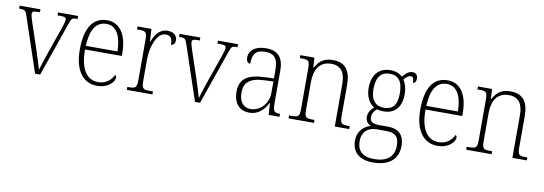

<svg xmlns="http://www.w3.org/2000/svg" viewBox="-59 -960 4536 1600"><g transform="rotate(10 2209.0 -159.5)"><path d="M76 -462 231 0H274L433 -457C450 -507 455 -511 497 -511H501V-536H331V-511H355C395 -511 404 -504 404 -485C404 -467 391 -433 370 -371L313 -209C283 -122 264 -63 257 -37C247 -74 223 -150 204 -207L137 -407C128 -435 116 -471 116 -486C116 -504 125 -511 163 -511H182V-536H6V-511C55 -511 61 -507 76 -462Z M755 10C851 10 901 -49 901 -84C901 -96 896 -102 890 -106C869 -61 827 -22 759 -22C665 -22 605 -104 606 -271H917V-294C917 -451 854 -543 747 -543C629 -543 563 -451 563 -262C563 -88 637 10 755 10ZM875 -302H607C613 -431 653 -512 746 -512C833 -512 873 -427 875 -302Z M1007 0H1224V-25H1198C1142 -25 1129 -30 1129 -100V-278C1129 -388 1173 -511 1246 -511C1290 -511 1304 -486 1304 -435C1329 -435 1339 -453 1339 -477C1339 -516 1311 -544 1258 -544C1185 -544 1152 -485 1130 -429H1127L1121 -536H1003V-511H1013C1077 -511 1088 -506 1088 -438V-101C1088 -30 1075 -25 1019 -25H1007Z M1429 -462 1584 0H1627L1786 -457C1803 -507 1808 -511 1850 -511H1854V-536H1684V-511H1708C1748 -511 1757 -504 1757 -485C1757 -467 1744 -433 1723 -371L1666 -209C1636 -122 1617 -63 1610 -37C1600 -74 1576 -150 1557 -207L1490 -407C1481 -435 1469 -471 1469 -486C1469 -504 1478 -511 1516 -511H1535V-536H1359V-511C1408 -511 1414 -507 1429 -462Z M2042 10C2128 10 2170 -46 2197 -97H2201L2208 0H2299V-25H2295C2248 -25 2239 -38 2239 -109V-377C2239 -489 2195 -543 2090 -543C1991 -543 1948 -493 1948 -442C1948 -409 1960 -393 1982 -393C1982 -470 2006 -513 2088 -513C2179 -513 2198 -460 2198 -371V-307L2122 -304C1977 -299 1910 -252 1910 -147C1910 -40 1966 10 2042 10ZM2050 -22C1981 -22 1952 -76 1952 -145C1952 -225 1994 -273 2125 -278L2198 -281V-181C2198 -101 2136 -22 2050 -22Z M2376 0H2591V-25H2580C2517 -25 2507 -30 2507 -98V-331C2507 -432 2546 -510 2649 -510C2736 -510 2767 -450 2767 -361V0H2889V-25H2880C2818 -25 2808 -30 2808 -99V-357C2808 -484 2760 -543 2656 -543C2588 -543 2544 -518 2509 -453H2505L2500 -536H2381V-511H2397C2453 -511 2465 -506 2465 -438V-99C2465 -30 2455 -25 2392 -25H2376Z M3132 240C3272 240 3343 170 3343 63C3343 -23 3300 -76 3204 -76H3131C3083 -76 3050 -88 3050 -128C3050 -163 3068 -186 3089 -203C3100 -198 3130 -195 3145 -195C3244 -195 3294 -262 3294 -364C3294 -421 3280 -459 3262 -485C3283 -509 3298 -523 3320 -523C3339 -523 3345 -507 3345 -473C3364 -473 3372 -489 3372 -513C3372 -538 3358 -559 3326 -559C3290 -559 3263 -527 3245 -506C3225 -527 3189 -543 3145 -543C3044 -543 2989 -477 2989 -365C2989 -301 3013 -241 3063 -214C3042 -197 3016 -166 3016 -128C3016 -88 3037 -67 3062 -57C3010 -44 2953 2 2953 85C2953 181 3013 240 3132 240ZM3142 -225C3072 -225 3030 -270 3030 -364C3030 -468 3073 -513 3141 -513C3214 -513 3253 -471 3253 -365C3253 -265 3215 -225 3142 -225ZM3135 210C3026 210 2992 153 2992 84C2992 1 3046 -38 3114 -38H3196C3270 -38 3304 -10 3304 67C3304 154 3254 210 3135 210Z M3636 10C3732 10 3782 -49 3782 -84C3782 -96 3777 -102 3771 -106C3750 -61 3708 -22 3640 -22C3546 -22 3486 -104 3487 -271H3798V-294C3798 -451 3735 -543 3628 -543C3510 -543 3444 -451 3444 -262C3444 -88 3518 10 3636 10ZM3756 -302H3488C3494 -431 3534 -512 3627 -512C3714 -512 3754 -427 3756 -302Z M3879 0H4094V-25H4083C4020 -25 4010 -30 4010 -98V-331C4010 -432 4049 -510 4152 -510C4239 -510 4270 -450 4270 -361V0H4392V-25H4383C4321 -25 4311 -30 4311 -99V-357C4311 -484 4263 -543 4159 -543C4091 -543 4047 -518 4012 -453H4008L4003 -536H3884V-511H3900C3956 -511 3968 -506 3968 -438V-99C3968 -30 3958 -25 3895 -25H3879Z"/></g></svg>

Font: Noto Serif Thai SemiCondensed ExtraLight
Style: Regular
Weight: 200
Width: 4
Designer: Monotype Design Team
Foundry: Monotype Imaging Inc.
Version: Version 2.002